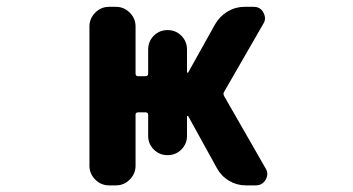

<svg xmlns="http://www.w3.org/2000/svg" viewBox="-20 -566 1040 565"><path d="M300.8 -20.5Q277.3 -20.5 260.3 -37.6Q243.2 -54.7 243.2 -78.1V-488.3Q243.2 -511.7 260.3 -528.8Q277.3 -545.9 300.8 -545.9H321.3Q344.7 -545.9 361.8 -528.8Q378.9 -511.7 378.9 -488.3V-349.6Q378.9 -341.8 386.7 -341.8H408.2Q416 -341.8 416 -349.6V-419.9Q416 -444.3 432.6 -460.9Q449.2 -477.5 473.1 -477.5Q497.1 -477.5 513.7 -460.9Q530.3 -444.3 530.3 -419.9V-353.5Q530.3 -352.5 531.7 -352.1Q533.2 -351.6 534.2 -353.5L613.3 -495.1Q627 -518.6 649.9 -532.2Q672.9 -545.9 699.2 -545.9H726.6Q746.1 -545.9 754.9 -529.3Q759.8 -520.5 759.8 -512.2Q759.8 -503.9 754.9 -496.1L639.6 -295.9Q635.7 -290 639.6 -283.2L761.7 -70.3Q766.6 -62.5 766.6 -54.2Q766.6 -45.9 761.7 -37.1Q752 -20.5 732.4 -20.5H703.1Q676.8 -20.5 653.8 -34.2Q630.9 -47.9 618.2 -71.3L534.2 -223.6Q533.2 -225.6 531.7 -225.1Q530.3 -224.6 530.3 -222.7V-166Q530.3 -142.6 513.7 -126Q497.1 -109.4 473.1 -109.4Q449.2 -109.4 432.6 -126Q416 -142.6 416 -166V-228.5Q416 -235.4 408.2 -235.4H386.7Q378.9 -235.4 378.9 -228.5V-78.1Q378.9 -54.7 361.8 -37.6Q344.7 -20.5 321.3 -20.5Z"/></svg>

Font: Gen Jyuu Gothic Monospace Bold
Style: Bold
Weight: 700
Designer: [Source Han Sans]
Ryoko NISHIZUKA  (kana & ideographs); Paul D. Hunt (Latin, Greek & Cyrillic); Wenlong ZHANG  (bopomofo
Version: Version 1.002.20150607